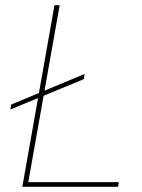

<svg xmlns="http://www.w3.org/2000/svg" viewBox="-20 -720 547 740"><path d="M20 -298 23 -317 306 -435 303 -415ZM66 0 190 -700H210L89 -18H438L435 0Z"/></svg>

Font: DM Sans 28pt Thin
Style: Italic
Weight: 250
Italic angle: -10°
Version: Version 4.004;gftools[0.9.30]